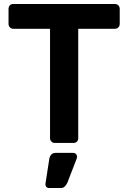

<svg xmlns="http://www.w3.org/2000/svg" viewBox="-20 -720 646 967"><path d="M256 0Q246 0 239 -7Q232 -14 232 -24V-575H47Q37 -575 30 -582Q23 -589 23 -600V-675Q23 -686 29.5 -693Q36 -700 47 -700H558Q569 -700 576 -693Q583 -686 583 -675V-600Q583 -589 576 -582Q569 -575 558 -575H374V-24Q374 -14 367.5 -7Q361 0 350 0ZM227 227Q218 227 213 220.5Q208 214 209 205L228 82Q230 68 238 59Q246 50 260 50H350Q357 50 362.5 55.5Q368 61 368 69Q368 75 365 82L319 201Q313 213 305.5 220Q298 227 285 227Z"/></svg>

Font: Rubik AZ
Style: Regular
Weight: 500
Designer: Hubert and Fischer
Foundry: Hubert & Fischer
Version: Version 2.000